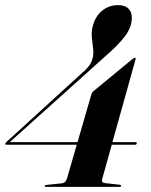

<svg xmlns="http://www.w3.org/2000/svg" viewBox="-28 -729 588 749"><path d="M329 -362.5Q330.5 -368.5 338 -374.5L488.5 -498.5Q494.5 -503.5 499 -503.5Q502.5 -503.5 501 -498L410.5 -174.5H500Q506 -174.5 505.5 -170Q505 -164.5 498.5 -164.5H408L370.5 -30Q366.5 -16.5 383 -14.5L438 -8.5Q445 -7.5 444.5 -4Q444 0 438 0H151Q146 0 146.5 -3.5Q146.5 -7 152 -7.5L214.5 -14Q228.5 -16 233.5 -33.5L271.5 -164.5H-3Q-8 -164.5 -7.5 -168.5Q-7 -171.5 -2.5 -175.5L288 -440.5Q305 -455 316.5 -468.5Q328 -482 333 -501Q338 -518.5 335.2 -539.5Q332.5 -560.5 330.2 -583.2Q328 -606 334 -628Q344 -665.5 370.5 -687.2Q397 -709 432.5 -709Q460.5 -709 474.5 -693.8Q488.5 -678.5 486 -652Q483.5 -619 458 -585.8Q432.5 -552.5 383.5 -510L10 -174.5H274.5Z"/></svg>

Font: Fraunces 144pt S000 SemiBold
Style: Italic
Weight: 600
Italic angle: -16°
Version: Version 1.000; ttfautohint (v1.8.3)